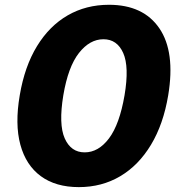

<svg xmlns="http://www.w3.org/2000/svg" viewBox="-20 -757 749 795"><path d="M306.5 17.8Q210.9 17.8 149.1 -27.5Q87.4 -72.8 64.3 -157.8Q41.2 -242.9 61.8 -362.6Q82 -482.2 133.2 -565.9Q184.3 -649.5 260.3 -693.4Q336.3 -737.2 431.1 -737.2Q573.5 -737.2 639.9 -639.7Q706.3 -542.3 676.5 -362.6Q656.6 -242.9 605.3 -157.7Q554 -72.4 477.8 -27.3Q401.6 17.8 306.5 17.8ZM330.6 -126.1Q387.8 -126.1 431.5 -184.3Q475.1 -242.5 495.7 -362.6Q515.6 -480.5 490.2 -537.5Q464.8 -594.5 408.4 -594.5Q351.6 -594.5 306.8 -537.5Q262.1 -480.5 242.2 -362.6Q222.3 -242.2 248 -184.1Q273.8 -126.1 330.6 -126.1Z"/></svg>

Font: Inter UI Extra Bold
Style: Italic
Weight: 800
Italic angle: 9.39999°
Designer: Rasmus Andersson
Foundry: rsms
Version: 3.2;8d6f07862